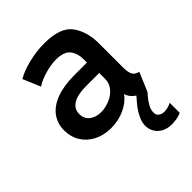

<svg xmlns="http://www.w3.org/2000/svg" viewBox="-210 -639 959 959"><g transform="rotate(-45 269.5 -159.5)"><path d="M35.2 -150.4Q35.2 -198.7 61.8 -234.9Q88.4 -271 140.4 -290.3Q192.4 -309.6 265.6 -309.6H355.5V-334Q356 -373.5 334.7 -401.6Q313.5 -429.7 256.8 -429.7Q220.7 -429.7 178.5 -417.5Q136.2 -405.3 108.4 -386.7L69.3 -479.5Q105 -500.5 160.4 -514.4Q215.8 -528.3 272.5 -528.3Q386.7 -528.3 426.3 -472.9Q465.8 -417.5 465.8 -335.9V-166Q465.8 -134.3 472.7 -118.2Q479.5 -102.1 497.1 -95.7L507.8 -91.8L465.8 7.8Q440.9 35.6 427.2 58.6Q413.6 81.5 414.1 101.6Q413.6 119.6 425.8 128.7Q438 137.7 456.1 137.7Q479.5 137.7 505.9 125V195.3Q493.2 202.1 473.6 205.6Q454.1 209 438.5 209Q408.2 209 385.5 197.3Q362.8 185.5 350.6 165.3Q338.4 145 337.9 120.1Q338.4 95.2 349.9 70.6Q361.3 45.9 376.2 26.4Q391.1 6.8 413.6 -18.1Q383.3 -39.1 375.5 -66.4H374.5Q352.1 -34.2 307.6 -13.2Q263.2 7.8 210 7.8Q159.7 7.8 119.9 -12.2Q80.1 -32.2 57.6 -68.4Q35.2 -104.5 35.2 -150.4ZM231.4 -84Q258.8 -84 289.3 -95.7Q319.8 -107.4 341.1 -131.3Q362.3 -155.3 362.3 -189.5V-229.5H268.6Q210 -229.5 178.2 -210.4Q146.5 -191.4 146.5 -154.3Q146.5 -121.6 170.2 -102.8Q193.8 -84 231.4 -84Z"/></g></svg>

Font: Reddit Sans Fudge SemiBold
Style: Regular
Weight: 600
Designer: Stephen Hutchings
Foundry: Reddit
Version: Version 1.011